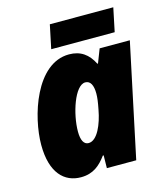

<svg xmlns="http://www.w3.org/2000/svg" viewBox="-110 -808 783 903"><g transform="rotate(-15 281.5 -356.5)"><path d="M193 -608H502L526 -723H217ZM173 10C233 10 267 -20 298 -62H302L301 0H444L561 -553H414L388 -486H385C360 -536 323 -563 267 -563C105 -563 31 -322 31 -185C31 -48 93 10 173 10ZM249 -136C226 -136 214 -159 214 -201C214 -287 256 -416 307 -416C332 -416 344 -392 344 -352C344 -332 341 -310 334 -275C322 -209 292 -136 249 -136Z"/></g></svg>

Font: Noto Sans SemiCondensed Black
Style: Italic
Weight: 900
Width: 4
Italic angle: -12°
Designer: Monotype Design Team
Foundry: Monotype Imaging Inc.
Version: Version 2.013